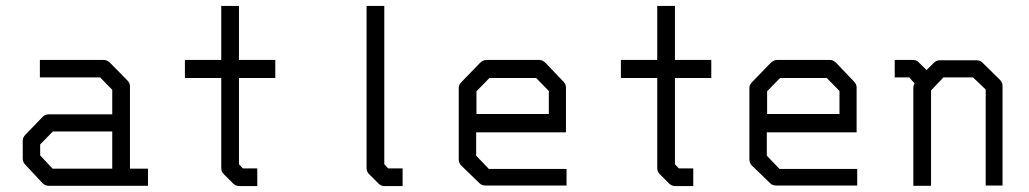

<svg xmlns="http://www.w3.org/2000/svg" viewBox="-20 -679 3484 650"><path d="M360 -108V-234H159L116 -190V-153L158 -108ZM420 -108H481V-50H145Q133 -50 124 -59L66 -121Q57 -130 57 -142V-202Q57 -214 66 -223L125 -284Q133 -292 146 -292H360V-375L319 -417H115V-476H331Q343 -476 352 -467L411 -407Q420 -398 420 -387Z M789 -123 802 -109H851V-49H790Q778 -49 769 -58L738 -89Q729 -98 729 -110V-415H606V-476H729V-659H789V-476H912V-415H789Z M1281 -123 1294 -109H1343V-49H1282Q1270 -49 1261 -58L1230 -89Q1221 -98 1221 -110V-659H1281Z M1592 -231V-152L1635 -107H1898V-51H1623Q1611 -51 1603 -59L1541 -119Q1533 -127 1533 -140V-382Q1533 -392 1543 -402L1604 -465Q1615 -476 1626 -476H1807Q1817 -476 1828 -465L1887 -403Q1896 -394 1896 -383V-231ZM1593 -293H1838V-371L1795 -415H1637L1593 -370Z M2265 -123 2278 -109H2327V-49H2266Q2254 -49 2245 -58L2214 -89Q2205 -98 2205 -110V-415H2082V-476H2205V-659H2265V-476H2388V-415H2265Z M2576 -231V-152L2619 -107H2882V-51H2607Q2595 -51 2587 -59L2525 -119Q2517 -127 2517 -140V-382Q2517 -392 2527 -402L2588 -465Q2599 -476 2610 -476H2791Q2801 -476 2812 -465L2871 -403Q2880 -394 2880 -383V-231ZM2577 -293H2822V-371L2779 -415H2621L2577 -370Z M3117 -442 3141 -466Q3150 -475 3162 -475H3286Q3298 -475 3306 -467L3365 -409Q3374 -400 3374 -388V-51H3317V-376L3274 -417H3174L3132 -373V-50H3072V-385Q3072 -387 3076 -397L3058 -417H3009V-476H3072Q3084 -476 3091 -467Z"/></svg>

Font: IBM 3270 Semi-Condensed
Style: Condensed
Weight: 400
Monospace: yes
Version: Version 2.3.1